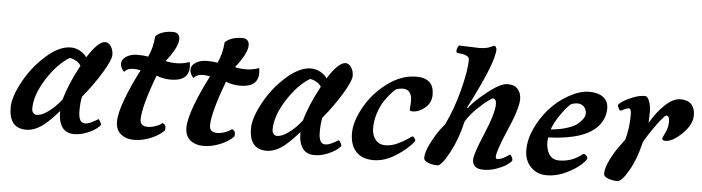

<svg xmlns="http://www.w3.org/2000/svg" viewBox="-46 -917 4121 1127"><g transform="rotate(5 2014.5 -353.5)"><path d="M417 -392Q407 -408 390 -418Q373 -428 362 -430L350 -432Q278 -388 217.5 -292.5Q157 -197 157 -118Q157 -101 165.5 -91.5Q174 -82 185 -82Q214 -82 250 -108Q286 -134 308 -160L330 -186Q355 -278 417 -392ZM321 -117Q320 -116 307 -101Q294 -86 276.5 -68.5Q259 -51 236 -32Q183 10 132 10Q81 10 55.5 -21Q30 -52 30 -113Q30 -174 80 -266Q130 -358 207 -426Q284 -494 351 -494Q381 -494 407.5 -479Q434 -464 446 -444Q509 -543 550 -543Q570 -543 584 -521.5Q598 -500 598 -471.5Q598 -443 553 -367.5Q508 -292 442 -212Q434 -179 434 -127Q434 -57 472 -57Q497 -57 536 -81L549 -89Q552 -89 559.5 -77Q567 -65 567 -58.5Q567 -52 547 -36Q527 -20 489.5 -4.5Q452 11 414 11Q321 11 321 -117Z M944 -57Q914 -26 864.5 -6Q815 14 767.5 14Q720 14 689.5 -11Q659 -36 659 -84.5Q659 -133 691 -218.5Q723 -304 771 -396Q749 -401 730 -401Q692 -401 675 -378Q653 -401 653 -426Q653 -451 680 -468Q707 -485 745 -485Q783 -485 808 -480Q834 -534 839 -603Q874 -637 942 -637Q960 -637 970.5 -626.5Q981 -616 981 -598Q981 -549 912 -463Q941 -456 978.5 -456Q1016 -456 1054 -470Q1057 -455 1057 -441Q1057 -357 951 -357Q907 -357 867 -373Q796 -184 796 -109Q796 -69 841 -69Q864 -69 889.5 -78.5Q915 -88 926 -99Q946 -92 946 -71Q946 -65 944 -57Z M1353 -57Q1323 -26 1273.5 -6Q1224 14 1176.5 14Q1129 14 1098.5 -11Q1068 -36 1068 -84.5Q1068 -133 1100 -218.5Q1132 -304 1180 -396Q1158 -401 1139 -401Q1101 -401 1084 -378Q1062 -401 1062 -426Q1062 -451 1089 -468Q1116 -485 1154 -485Q1192 -485 1217 -480Q1243 -534 1248 -603Q1283 -637 1351 -637Q1369 -637 1379.5 -626.5Q1390 -616 1390 -598Q1390 -549 1321 -463Q1350 -456 1387.5 -456Q1425 -456 1463 -470Q1466 -455 1466 -441Q1466 -357 1360 -357Q1316 -357 1276 -373Q1205 -184 1205 -109Q1205 -69 1250 -69Q1273 -69 1298.5 -78.5Q1324 -88 1335 -99Q1355 -92 1355 -71Q1355 -65 1353 -57Z M1833 -392Q1823 -408 1806 -418Q1789 -428 1778 -430L1766 -432Q1694 -388 1633.5 -292.5Q1573 -197 1573 -118Q1573 -101 1581.5 -91.5Q1590 -82 1601 -82Q1630 -82 1666 -108Q1702 -134 1724 -160L1746 -186Q1771 -278 1833 -392ZM1737 -117Q1736 -116 1723 -101Q1710 -86 1692.5 -68.5Q1675 -51 1652 -32Q1599 10 1548 10Q1497 10 1471.5 -21Q1446 -52 1446 -113Q1446 -174 1496 -266Q1546 -358 1623 -426Q1700 -494 1767 -494Q1797 -494 1823.5 -479Q1850 -464 1862 -444Q1925 -543 1966 -543Q1986 -543 2000 -521.5Q2014 -500 2014 -471.5Q2014 -443 1969 -367.5Q1924 -292 1858 -212Q1850 -179 1850 -127Q1850 -57 1888 -57Q1913 -57 1952 -81L1965 -89Q1968 -89 1975.5 -77Q1983 -65 1983 -58.5Q1983 -52 1963 -36Q1943 -20 1905.5 -4.5Q1868 11 1830 11Q1737 11 1737 -117Z M2315 -36Q2246 10 2178 10Q2110 10 2074.5 -29Q2039 -68 2039 -137Q2039 -206 2087 -292Q2135 -378 2217.5 -439Q2300 -500 2387 -500Q2491 -500 2491 -403Q2491 -355 2455 -325Q2419 -295 2382 -295Q2365 -295 2365 -304Q2368 -349 2368 -352Q2368 -423 2314 -423Q2296 -423 2274 -416Q2259 -404 2237 -377.5Q2215 -351 2200 -325.5Q2185 -300 2172.5 -260Q2160 -220 2160 -178Q2160 -136 2181.5 -109.5Q2203 -83 2239 -83Q2275 -83 2310.5 -99.5Q2346 -116 2369 -132.5Q2392 -149 2396 -149Q2400 -149 2406.5 -140Q2413 -131 2413 -126.5Q2413 -122 2401 -108Q2389 -94 2366 -74Q2343 -54 2315 -36Z M2621 -704 2736 -700Q2779 -700 2802 -710.5Q2825 -721 2828.5 -721Q2832 -721 2836.5 -713Q2841 -705 2841 -701Q2841 -620 2699 -346L2704 -342Q2724 -376 2803 -439.5Q2882 -503 2923.5 -503Q2965 -503 2985 -480Q3005 -457 3005 -421Q3005 -367 2948.5 -237Q2892 -107 2892 -72Q2892 -60 2902 -60Q2927 -60 2961 -84L2973 -92Q2979 -92 2985 -80Q2991 -68 2991 -61Q2991 -54 2970.5 -38Q2950 -22 2909.5 -6Q2869 10 2826 10Q2761 10 2761 -44Q2761 -78 2813.5 -201.5Q2866 -325 2866 -382Q2866 -395 2860.5 -403Q2855 -411 2845 -413Q2834 -406 2815.5 -393.5Q2797 -381 2756 -341.5Q2715 -302 2691 -261Q2669 -161 2624 -76.5Q2579 8 2554 8Q2529 8 2501.5 -1.5Q2474 -11 2474 -30Q2474 -64 2500.5 -116Q2527 -168 2553 -203L2580 -238Q2625 -330 2655 -446Q2685 -562 2685 -627Q2685 -654 2620 -659Q2612 -660 2610 -662Q2608 -664 2608 -673Q2608 -682 2613 -693Q2618 -704 2621 -704Z M3302 -416Q3278 -395 3245.5 -348Q3213 -301 3199 -260Q3255 -265 3297 -279Q3339 -293 3358 -310Q3396 -343 3396 -369.5Q3396 -396 3381 -411Q3366 -426 3343.5 -426Q3321 -426 3302 -416ZM3188 -212Q3186 -190 3186 -186Q3186 -142 3205 -112.5Q3224 -83 3264 -83Q3341 -83 3401 -133Q3402 -134 3407 -134Q3412 -134 3420 -126Q3428 -118 3428 -109Q3428 -100 3398 -72Q3368 -44 3312 -17Q3256 10 3199 10Q3142 10 3104.5 -28Q3067 -66 3067 -128Q3067 -190 3097 -255Q3127 -320 3174.5 -374Q3222 -428 3287 -464Q3352 -500 3406 -500Q3460 -500 3489.5 -476.5Q3519 -453 3519 -411Q3519 -357 3484 -312Q3410 -220 3188 -212Z M3867 -401Q3853 -394 3810 -334.5Q3767 -275 3744 -232Q3721 -132 3680.5 -62Q3640 8 3614.5 8Q3589 8 3561.5 -1.5Q3534 -11 3534 -30Q3534 -64 3560.5 -116Q3587 -168 3614 -203L3640 -238Q3660 -306 3660 -387Q3660 -423 3645 -423Q3634 -423 3618 -414.5Q3602 -406 3597 -406Q3592 -406 3586 -418Q3580 -430 3580 -436.5Q3580 -443 3602.5 -458.5Q3625 -474 3663 -489Q3701 -504 3734 -504Q3749 -504 3759.5 -476Q3770 -448 3770 -416.5Q3770 -385 3769 -369.5Q3768 -354 3768 -348Q3805 -413 3852.5 -458Q3900 -503 3943 -503Q3986 -503 4007.5 -480Q4029 -457 4029 -416Q4029 -360 3973 -306Q3917 -252 3876 -252Q3856 -252 3856 -265Q3856 -268 3871.5 -300Q3887 -332 3887 -366.5Q3887 -401 3867 -401Z"/></g></svg>

Font: Clara
Style: Regular
Weight: 400
Designer: Proyecto DEMO
Foundry: Proyecto DEMO
Version: Version 1.002